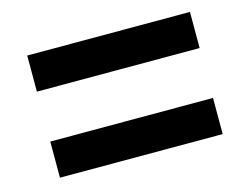

<svg xmlns="http://www.w3.org/2000/svg" viewBox="-58 -580 626 498"><g transform="rotate(-15 254.5 -331.0)"><path d="M48 -398V-495H485V-398ZM48 -167V-264H485V-167Z"/></g></svg>

Font: mr_Source Sans Pro
Style: Bold Italic
Weight: 700
Italic angle: -11°
Designer: Paul D. Hunt
Foundry: Adobe Systems Incorporated
Version: Version 1.036;July 10, 2024;FontCreator 11.5.0.2430 64-bit